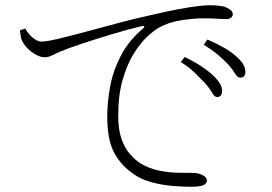

<svg xmlns="http://www.w3.org/2000/svg" viewBox="-20 -716 1040 734"><path d="M810 -345Q800 -345 790.5 -362Q781 -379 764 -398Q747 -416 725 -437.5Q703 -459 671 -479L686 -498Q722 -481 749 -463Q776 -445 793 -429Q812 -411 820.5 -397Q829 -383 829 -368Q829 -357 824 -351Q819 -345 810 -345ZM708 -2Q683 -2 642 -5Q601 -8 557 -20Q513 -32 478 -60Q433 -95 411.5 -142.5Q390 -190 390 -271Q390 -325 401 -385Q412 -445 442 -503Q472 -561 528 -608Q533 -612 531.5 -615Q530 -618 521 -616Q467 -603 405.5 -584.5Q344 -566 291.5 -548.5Q239 -531 208 -518Q194 -512 179.5 -504.5Q165 -497 151 -497Q139 -497 125.5 -503Q112 -509 99.5 -518.5Q87 -528 78 -539Q69 -550 64 -561Q60 -570 59 -579.5Q58 -589 56 -600L77 -607Q86 -588 104.5 -572.5Q123 -557 139 -557Q157 -557 202 -567.5Q247 -578 307.5 -594.5Q368 -611 434 -628.5Q500 -646 560 -659Q620 -673 663 -681Q706 -689 735 -692.5Q764 -696 781 -696Q800 -696 818.5 -694Q837 -692 846 -687Q861 -680 865.5 -674Q870 -668 870 -661Q870 -654 863.5 -648.5Q857 -643 844 -643Q831 -643 810 -644.5Q789 -646 758 -646Q721 -646 672.5 -638.5Q624 -631 587 -610Q569 -600 542.5 -575.5Q516 -551 491 -510.5Q466 -470 449 -411.5Q432 -353 432 -273Q432 -220 444.5 -185Q457 -150 476 -128Q495 -106 516 -92Q551 -71 589.5 -63.5Q628 -56 663.5 -55.5Q699 -55 721 -55Q731 -55 742.5 -51.5Q754 -48 762.5 -41.5Q771 -35 771 -25Q771 -18 764.5 -12.5Q758 -7 744.5 -4.5Q731 -2 708 -2ZM899 -419Q888 -419 878.5 -435Q869 -451 852 -470Q833 -490 812 -507.5Q791 -525 759 -545L773 -565Q809 -549 836.5 -533.5Q864 -518 880 -503Q900 -486 909 -471.5Q918 -457 918 -441Q918 -430 913 -424.5Q908 -419 899 -419Z"/></svg>

Font: Noto Serif HK ExtraLight
Style: Regular
Weight: 200
Designer: Ryoko NISHIZUKA 西塚涼子 (kana & ideographs); Frank Grießhammer (Latin, Greek & Cyrillic); Wenlong ZHANG 张文龙 (bopomofo); San
Foundry: Adobe
Version: Version 2.002-H1;hotconv 1.1.0;makeotfexe 2.6.0